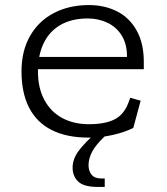

<svg xmlns="http://www.w3.org/2000/svg" viewBox="-20 -532 660 759"><path d="M65 -250Q65 -330.5 98.8 -389.8Q132.5 -449 193 -480.5Q253.5 -512 331 -512Q393.5 -512 442.8 -487Q492 -462 520.2 -411.5Q548.5 -361 548.5 -287V-258.5H107.5V-307H506L482 -288V-309.5Q482 -358 461 -391.8Q440 -425.5 404.5 -442.2Q369 -459 326.5 -459Q264 -459 219.8 -433.8Q175.5 -408.5 152.8 -361.5Q130 -314.5 130 -250Q130 -184 155.5 -136.8Q181 -89.5 226.5 -65.2Q272 -41 331 -41Q395.5 -41 432.8 -60Q470 -79 487.5 -125.5L495 -145.5L536 -134L507 -26.5Q475 -10 427.8 1Q380.5 12 330.5 12Q243.5 12 184.2 -18Q125 -48 95 -106.5Q65 -165 65 -250ZM267 131Q267 97 290.8 64.5Q314.5 32 365 -11.5L394 7Q358.5 40.5 344.2 67.8Q330 95 330 121Q330 144 342.2 158.8Q354.5 173.5 379.5 173.5H394V207H367Q311.5 207 289.2 185.8Q267 164.5 267 131Z"/></svg>

Font: Monaspace Xenon Var ExtraLight
Style: Regular
Weight: 200
Designer: Riley Cran and the Lettermatic Team
Version: Version 1.200 (Monaspace Xenon Var)